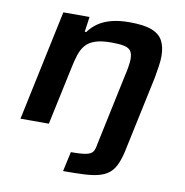

<svg xmlns="http://www.w3.org/2000/svg" viewBox="-80 -595 843 873"><g transform="rotate(10 341.0 -158.5)"><path d="M268 201 288 110Q338 110 360 105Q382 100 389.5 88Q397 76 400 55L470 -276Q474 -290 478 -315Q482 -340 482 -352Q482 -379 472.5 -391.5Q463 -404 441.5 -408.5Q420 -413 384 -413Q338 -413 309.5 -403.5Q281 -394 265 -375.5Q249 -357 240 -329.5Q231 -302 224 -267L167 0H36L144 -510H265L255 -440H262Q281 -466 306.5 -483Q332 -500 367 -509Q402 -518 449 -518Q515 -518 551.5 -504Q588 -490 603 -461.5Q618 -433 618 -390Q618 -371 614 -344Q610 -317 605 -289L535 40Q526 88 513.5 118Q501 148 482 164.5Q463 181 434.5 189Q406 197 365.5 199Q325 201 268 201Z"/></g></svg>

Font: Saira Expanded SemiBold
Style: Italic
Weight: 600
Width: 7
Italic angle: -12°
Designer: Hector Gatti with collaboration of the Omnibus-Type team
Foundry: Omnibus-Type
Version: Version 1.101